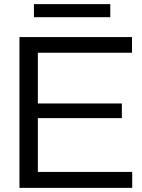

<svg xmlns="http://www.w3.org/2000/svg" viewBox="-20 -908 688 928"><path d="M74 0V-729H618V-653H138L163 -678V-51L138 -77H619V0ZM142 -337V-408H569V-337ZM144 -825V-888H513V-825Z"/></svg>

Font: Mona Sans SemiExpanded
Style: Regular
Weight: 400
Width: 6
Designer: Deni Anggara
Foundry: GitHub
Version: Version 2.000